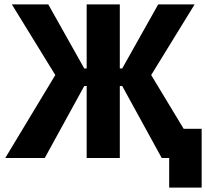

<svg xmlns="http://www.w3.org/2000/svg" viewBox="-20 -720 941 875"><path d="M375 0H526V-328H537L717 0H751V135H899V-133H817L669 -378L867 -700H701L537 -408H526V-700H375V-408H364L200 -700H34L232 -378L4 0H184L364 -328H375Z"/></svg>

Font: Fixel Text Bold
Style: Bold
Weight: 700
Width: 4
Designer: AlfaBravo + MacPaw
Foundry: Kyrylo Tkachov, Marchela Mozhyna, Serhii Makarenko, Maria Weinstein, Zakhar Kryvoshyya
Version: Version 1.211